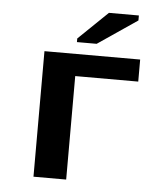

<svg xmlns="http://www.w3.org/2000/svg" viewBox="-52 -758 703 805"><g transform="rotate(5 300.0 -356.0)"><path d="M521.5 -528.3V-435.5H256.3V0H118.7V-528.3ZM251 -578.1V-593.3L374 -711.9H500V-690.9L334 -578.1Z"/></g></svg>

Font: Liberation Mono
Style: Bold
Weight: 700
Monospace: yes
Designer: Steve Matteson
Foundry: Ascender Corporation
Version: Version 2.1.5